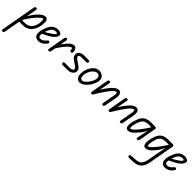

<svg xmlns="http://www.w3.org/2000/svg" viewBox="250 -1851 3637 3637"><g transform="rotate(45 2068.0 -32.5)"><path d="M-49 356Q-60 356 -68.5 349Q-77 342 -75 328L52 -388Q55 -402 65.5 -409Q76 -416 87 -416Q98 -416 106.5 -409Q115 -402 113 -388L-14 329Q-17 342 -27.5 349Q-38 356 -49 356ZM399 -329Q399 -258 382 -198Q365 -138 332 -93.5Q299 -49 251.5 -24.5Q204 0 144 0H26L34 -58H144Q197 -58 241.5 -86Q286 -114 313 -173Q340 -232 340 -323Q340 -337 337.5 -348.5Q335 -360 318 -360Q305 -360 279.5 -339.5Q254 -319 222.5 -285Q191 -251 159.5 -210.5Q128 -170 102.5 -130Q77 -90 64 -58H21Q40 -109 67.5 -161Q95 -213 128 -259.5Q161 -306 196 -342.5Q231 -379 265 -400Q299 -421 329 -421Q364 -421 381.5 -398Q399 -375 399 -329Z M555 5Q522 5 496 -8.5Q470 -22 457 -51Q444 -80 448 -127Q451 -163 462 -201.5Q473 -240 489 -276Q505 -312 523 -337Q549 -377 589.5 -397Q630 -417 672 -417Q695 -417 717.5 -410.5Q740 -404 755 -391.5Q770 -379 770 -359Q770 -337 754.5 -310Q739 -283 707 -255Q675 -227 625 -200Q602 -188 571.5 -172.5Q541 -157 515.5 -145Q490 -133 481 -128L493 -188Q506 -195 524 -204Q542 -213 563.5 -225Q585 -237 607 -252Q663 -287 685.5 -307Q708 -327 708 -342Q708 -350 697 -355Q686 -360 670 -360Q648 -360 620.5 -349.5Q593 -339 571 -308Q554 -283 540 -248Q526 -213 517 -178Q508 -143 506 -116Q505 -86 516.5 -69.5Q528 -53 556 -53Q583 -53 605.5 -65Q628 -77 643.5 -92Q659 -107 665 -115Q682 -138 695.5 -140Q709 -142 719 -134Q727 -128 728.5 -115Q730 -102 710 -76Q704 -68 683.5 -48Q663 -28 630.5 -11.5Q598 5 555 5Z M1148 -283Q1135 -282 1125.5 -290.5Q1116 -299 1116 -310Q1116 -326 1111 -342Q1106 -358 1094 -358Q1081 -358 1048 -332Q1015 -306 964.5 -242.5Q914 -179 848 -65L868 -191Q922 -279 964 -329Q1006 -379 1040 -400Q1074 -421 1103 -421Q1125 -421 1141.5 -406Q1158 -391 1167.5 -367Q1177 -343 1177 -315Q1177 -305 1170.5 -294.5Q1164 -284 1148 -283ZM831 0Q820 0 812 -8Q804 -16 806 -32L868 -384Q871 -400 881.5 -408Q892 -416 903 -416Q914 -416 922 -407Q930 -398 927 -380L867 -32Q864 -16 853.5 -8Q843 0 831 0Z M1331 0H1212Q1199 0 1187.5 -6.5Q1176 -13 1176 -30Q1176 -47 1187.5 -53Q1199 -59 1213 -59H1343Q1385 -59 1402.5 -73Q1420 -87 1420 -106Q1420 -121 1410 -132.5Q1400 -144 1387 -153L1299 -213Q1273 -230 1253 -254.5Q1233 -279 1233 -316Q1233 -344 1248 -366.5Q1263 -389 1293 -402.5Q1323 -416 1366 -416H1467Q1493 -416 1506 -412Q1519 -408 1519 -386Q1519 -371 1508 -363.5Q1497 -356 1485 -356H1362Q1321 -356 1307 -344.5Q1293 -333 1293 -316Q1293 -303 1305.5 -291Q1318 -279 1332 -268L1426 -203Q1451 -187 1467.5 -164.5Q1484 -142 1484 -108Q1484 -82 1467 -57Q1450 -32 1416.5 -16Q1383 0 1331 0Z M1662 8Q1635 8 1612.5 -7Q1590 -22 1576 -51.5Q1562 -81 1562 -126Q1562 -180 1577.5 -232Q1593 -284 1621.5 -325.5Q1650 -367 1688.5 -392Q1727 -417 1773 -417Q1812 -417 1843 -402Q1874 -387 1891.5 -360Q1909 -333 1909 -298Q1909 -260 1894.5 -218Q1880 -176 1855.5 -136Q1831 -96 1799 -63.5Q1767 -31 1732 -11.5Q1697 8 1662 8ZM1677 -53Q1699 -53 1728 -76Q1757 -99 1784.5 -135Q1812 -171 1830 -212.5Q1848 -254 1848 -291Q1848 -319 1830.5 -339.5Q1813 -360 1778 -360Q1751 -360 1723 -341Q1695 -322 1671.5 -289.5Q1648 -257 1634 -216Q1620 -175 1620 -131Q1620 -88 1635.5 -70.5Q1651 -53 1677 -53Z M2282 0Q2263 0 2259.5 -11.5Q2256 -23 2258 -36L2302 -278Q2305 -294 2307 -313.5Q2309 -333 2305 -347.5Q2301 -362 2286 -362Q2268 -362 2242 -339.5Q2216 -317 2185.5 -279Q2155 -241 2123.5 -195Q2092 -149 2062.5 -101.5Q2033 -54 2008 -13L2015 -135Q2050 -192 2085 -243.5Q2120 -295 2155 -335Q2190 -375 2225 -398Q2260 -421 2295 -421Q2331 -421 2347.5 -399.5Q2364 -378 2367 -345Q2370 -312 2363 -278L2317 -27Q2315 -17 2308 -8.5Q2301 0 2282 0ZM1979 0Q1960 -3 1956.5 -13.5Q1953 -24 1957 -43L2016 -384Q2018 -395 2022 -402Q2026 -409 2033.5 -412.5Q2041 -416 2053 -416Q2068 -416 2073.5 -407.5Q2079 -399 2077 -384L2008 -13Q2003 -6 1998 -2.5Q1993 1 1979 0Z M2752 0Q2733 0 2729.5 -11.5Q2726 -23 2728 -36L2772 -278Q2775 -294 2777 -313.5Q2779 -333 2775 -347.5Q2771 -362 2756 -362Q2738 -362 2712 -339.5Q2686 -317 2655.5 -279Q2625 -241 2593.5 -195Q2562 -149 2532.5 -101.5Q2503 -54 2478 -13L2485 -135Q2520 -192 2555 -243.5Q2590 -295 2625 -335Q2660 -375 2695 -398Q2730 -421 2765 -421Q2801 -421 2817.5 -399.5Q2834 -378 2837 -345Q2840 -312 2833 -278L2787 -27Q2785 -17 2778 -8.5Q2771 0 2752 0ZM2449 0Q2430 -3 2426.5 -13.5Q2423 -24 2427 -43L2486 -384Q2488 -395 2492 -402Q2496 -409 2503.5 -412.5Q2511 -416 2523 -416Q2538 -416 2543.5 -407.5Q2549 -399 2547 -384L2478 -13Q2473 -6 2468 -2.5Q2463 1 2449 0Z M2956 5Q2927 5 2910 -18Q2893 -41 2893 -87Q2893 -122 2903.5 -167.5Q2914 -213 2930.5 -256.5Q2947 -300 2966 -328Q3000 -379 3049 -397.5Q3098 -416 3149 -416H3253V-356H3149Q3118 -356 3078.5 -344Q3039 -332 3012 -291Q2997 -268 2983.5 -230Q2970 -192 2961.5 -154Q2953 -116 2953 -93Q2953 -79 2955 -67.5Q2957 -56 2969 -56Q2986 -56 3020 -85Q3054 -114 3108 -182Q3145 -229 3174.5 -272Q3204 -315 3229 -356H3266Q3255 -318 3236.5 -278.5Q3218 -239 3197 -205.5Q3176 -172 3158 -150Q3123 -105 3089.5 -70Q3056 -35 3023.5 -15Q2991 5 2956 5ZM3206 0Q3186 0 3182 -10Q3178 -20 3179 -27L3229 -265V-416H3270Q3290 -416 3298 -406Q3306 -396 3302 -375L3240 -27Q3239 -23 3234 -11.5Q3229 0 3206 0Z M3305 327Q3305 314 3316 305Q3327 296 3345 296Q3352 296 3369.5 295Q3387 294 3408.5 292.5Q3430 291 3450 289Q3470 287 3480 286Q3521 281 3546.5 263.5Q3572 246 3588 220Q3614 178 3623 119Q3632 60 3644 -1L3689 -235L3727 -416H3745Q3762 -416 3769 -405.5Q3776 -395 3772 -374L3705 -1Q3692 74 3679.5 139.5Q3667 205 3638 252Q3616 289 3580.5 313Q3545 337 3496 345Q3481 347 3460 348.5Q3439 350 3416.5 351.5Q3394 353 3376 354Q3358 355 3350 355Q3328 355 3316.5 347.5Q3305 340 3305 327ZM3363 -87Q3363 -122 3371.5 -167.5Q3380 -213 3395 -256.5Q3410 -300 3429 -328Q3452 -362 3481.5 -381Q3511 -400 3544.5 -408Q3578 -416 3612 -416H3745V-356H3612Q3581 -356 3541.5 -344Q3502 -332 3475 -291Q3460 -268 3448 -230Q3436 -192 3429.5 -154Q3423 -116 3423 -93Q3423 -74 3427.5 -65Q3432 -56 3439 -56Q3451 -56 3470 -69Q3489 -82 3517 -111Q3545 -140 3583 -189Q3615 -230 3644.5 -273Q3674 -316 3700 -358H3735Q3712 -303 3682 -241Q3652 -179 3616 -134Q3587 -97 3557 -65Q3527 -33 3495 -14Q3463 5 3426 5Q3397 5 3380 -18Q3363 -41 3363 -87Z M3949 5Q3916 5 3890 -8.5Q3864 -22 3851 -51Q3838 -80 3842 -127Q3845 -163 3856 -201.5Q3867 -240 3883 -276Q3899 -312 3917 -337Q3943 -377 3983.5 -397Q4024 -417 4066 -417Q4089 -417 4111.5 -410.5Q4134 -404 4149 -391.5Q4164 -379 4164 -359Q4164 -337 4148.5 -310Q4133 -283 4101 -255Q4069 -227 4019 -200Q3996 -188 3965.5 -172.5Q3935 -157 3909.5 -145Q3884 -133 3875 -128L3887 -188Q3900 -195 3918 -204Q3936 -213 3957.5 -225Q3979 -237 4001 -252Q4057 -287 4079.5 -307Q4102 -327 4102 -342Q4102 -350 4091 -355Q4080 -360 4064 -360Q4042 -360 4014.5 -349.5Q3987 -339 3965 -308Q3948 -283 3934 -248Q3920 -213 3911 -178Q3902 -143 3900 -116Q3899 -86 3910.5 -69.5Q3922 -53 3950 -53Q3977 -53 3999.5 -65Q4022 -77 4037.5 -92Q4053 -107 4059 -115Q4076 -138 4089.5 -140Q4103 -142 4113 -134Q4121 -128 4122.5 -115Q4124 -102 4104 -76Q4098 -68 4077.5 -48Q4057 -28 4024.5 -11.5Q3992 5 3949 5Z"/></g></svg>

Font: Edu QLD Beginner
Style: Regular
Weight: 400
Designer: Tina and Corey Anderson
Foundry: Google for Education
Version: Version 1.003